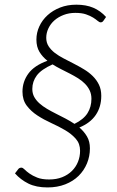

<svg xmlns="http://www.w3.org/2000/svg" viewBox="-20 -735 501 820"><path d="M421.5 -646Q417 -639.5 410 -639.5Q404.5 -639.5 397.2 -645.8Q390 -652 377.8 -659.8Q365.5 -667.5 347.2 -673.8Q329 -680 301.5 -680Q274.5 -680 251.8 -671.2Q229 -662.5 212.5 -648Q196 -633.5 186.8 -614Q177.5 -594.5 177.5 -573.5Q177.5 -553 187.5 -537.5Q197.5 -522 214 -509.2Q230.5 -496.5 251.8 -485.5Q273 -474.5 295 -463.2Q317 -452 338.2 -439.2Q359.5 -426.5 376 -410.2Q392.5 -394 402.5 -373.5Q412.5 -353 412.5 -325.5Q412.5 -278.5 389 -244Q365.5 -209.5 319 -190.5Q339 -173.5 351.5 -152.2Q364 -131 364 -101.5Q364 -67.5 351.5 -37.2Q339 -7 315.8 16Q292.5 39 258.8 52.2Q225 65.5 183 65.5Q134.5 65.5 101.2 49Q68 32.5 44 5.5L57 -11.5Q62 -19 71.5 -19Q77.5 -19 85.2 -11Q93 -3 106 6.2Q119 15.5 139 23.5Q159 31.5 190 31.5Q221 31.5 245.5 21.8Q270 12 287 -4.8Q304 -21.5 313 -43.8Q322 -66 322 -91Q322 -121.5 303.8 -142.2Q285.5 -163 258.2 -179Q231 -195 199 -209.5Q167 -224 139.8 -241.8Q112.5 -259.5 94.2 -283.8Q76 -308 76 -343.5Q76 -386 101 -420.5Q126 -455 182.5 -475.5Q161.5 -492 148.5 -513.5Q135.5 -535 135.5 -566Q135.5 -595.5 148 -622.5Q160.5 -649.5 183 -670Q205.5 -690.5 236.8 -702.8Q268 -715 306 -715Q347.5 -715 378.2 -702Q409 -689 433 -662.5ZM118 -355Q118 -336 126.2 -321Q134.5 -306 148.5 -293.5Q162.5 -281 180.8 -270.2Q199 -259.5 219 -249.5Q239 -239.5 259.5 -228.8Q280 -218 298 -206Q337 -225 353.8 -251.8Q370.5 -278.5 370.5 -313Q370.5 -333 363 -348.8Q355.5 -364.5 343 -377.2Q330.5 -390 313.8 -400.5Q297 -411 278.5 -420.5Q260 -430 241 -439.5Q222 -449 204.5 -460Q156.5 -438.5 137.2 -412.8Q118 -387 118 -355Z"/></svg>

Font: Lato Light
Style: Italic
Weight: 300
Italic angle: -7°
Designer: Lukasz Dziedzic
Foundry: Lukasz Dziedzic
Version: Version 1.104; Western+Polish opensource